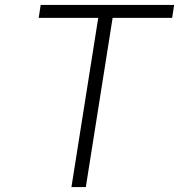

<svg xmlns="http://www.w3.org/2000/svg" viewBox="-20 -754 722 774"><path d="M376 -682H136L144 -734H682L674 -682H434L326 0H268Z"/></svg>

Font: Exo Light
Style: Italic
Weight: 300
Italic angle: -9°
Designer: Natanael Gama
Foundry: Natanael Gama
Version: Version 1.500; ttfautohint (v1.6)